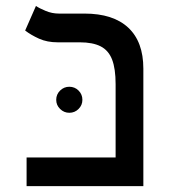

<svg xmlns="http://www.w3.org/2000/svg" viewBox="-20 -632 626 652"><path d="M372.6 0V-346.2Q372.6 -398.9 360.6 -429.9Q348.6 -460.9 321.8 -474.6Q294.9 -488.3 251 -488.3H175.8Q140.1 -488.3 112.5 -500.7Q85 -513.2 65.4 -528.3L102.1 -611.8Q113.3 -604 135 -595Q156.7 -585.9 179.7 -585.9H266.6Q364.3 -585.9 415.5 -538.1Q466.8 -490.2 466.8 -398.9V0ZM70.3 0V-97.2H464.4V0ZM215.3 -249Q197.3 -249 184.1 -262Q170.9 -274.9 170.9 -293Q170.9 -311.5 184.1 -324.5Q197.3 -337.4 215.3 -337.4Q233.9 -337.4 246.8 -324.5Q259.8 -311.5 259.8 -293Q259.8 -274.9 246.8 -262Q233.9 -249 215.3 -249Z"/></svg>

Font: Cascadia Code
Style: Regular
Weight: 400
Monospace: yes
Designer: Aaron Bell
Foundry: Saja Typeworks
Version: Version 2106.017